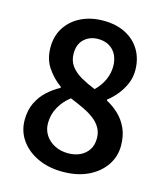

<svg xmlns="http://www.w3.org/2000/svg" viewBox="-113 -837 807 937"><g transform="rotate(15 290.0 -368.0)"><path d="M290 14Q220 14 165 -11.5Q110 -37 78.5 -81.5Q47 -126 47 -183Q47 -232 65 -269.5Q83 -307 112.5 -334Q142 -361 176 -379V-384Q134 -414 105.5 -456.5Q77 -499 77 -558Q77 -616 105.5 -659.5Q134 -703 183 -726.5Q232 -750 294 -750Q359 -750 406.5 -725.5Q454 -701 480 -657Q506 -613 506 -555Q506 -518 491.5 -485.5Q477 -453 455.5 -427Q434 -401 410 -383V-378Q444 -360 472 -333.5Q500 -307 517 -269.5Q534 -232 534 -182Q534 -127 503.5 -82.5Q473 -38 418.5 -12Q364 14 290 14ZM338 -416Q368 -446 382.5 -479Q397 -512 397 -547Q397 -579 384.5 -604Q372 -629 348.5 -643Q325 -657 292 -657Q250 -657 222 -631Q194 -605 194 -558Q194 -521 213.5 -495Q233 -469 265.5 -450.5Q298 -432 338 -416ZM293 -80Q328 -80 354.5 -93Q381 -106 396 -129.5Q411 -153 411 -186Q411 -217 397.5 -240Q384 -263 361 -280.5Q338 -298 306.5 -313Q275 -328 238 -343Q204 -317 182.5 -279.5Q161 -242 161 -197Q161 -163 178.5 -136.5Q196 -110 226 -95Q256 -80 293 -80Z"/></g></svg>

Font: Noto Sans JP SemiBold
Style: Regular
Weight: 600
Designer: Ryoko NISHIZUKA  (kana, bopomofo & ideographs); Paul D. Hunt (Latin, Greek & Cyrillic); Sandoll Communications , Soo-you
Foundry: Adobe
Version: Version 2.004-H2;hotconv 1.0.118;makeotfexe 2.5.65603